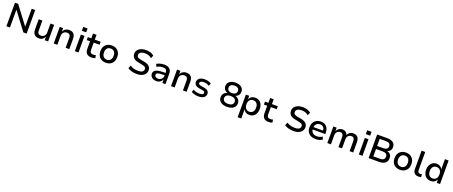

<svg xmlns="http://www.w3.org/2000/svg" viewBox="217 -2969 12718 5396"><g transform="rotate(20 6576.0 -270.5)"><path d="M99 0V-705H194L604 -162H599V-705H704V0H606L200 -539H204V0Z M1074 9Q1012 9 970 -13.5Q928 -36 906.5 -81Q885 -126 885 -194V-496H995V-198Q995 -163 1005.5 -136.5Q1016 -110 1039.5 -96Q1063 -82 1101 -82Q1139 -82 1170 -100.5Q1201 -119 1219 -150.5Q1237 -182 1237 -219V-496H1346V0H1245V-106H1246Q1221 -52 1177.5 -21.5Q1134 9 1074 9Z M1514 0V-496H1615V-392H1616Q1640 -446 1687.5 -476Q1735 -506 1795 -506Q1856 -506 1897.5 -483.5Q1939 -461 1959.5 -415.5Q1980 -370 1980 -300V0H1870V-295Q1870 -333 1859.5 -359.5Q1849 -386 1826 -400Q1803 -414 1765 -414Q1724 -414 1692 -395.5Q1660 -377 1641.5 -345.5Q1623 -314 1623 -275V0Z M2135 -606V-721H2264V-606ZM2146 0V-496H2255V0Z M2644 9Q2548 9 2500.5 -40Q2453 -89 2453 -181V-407H2354V-496H2457V-640H2562V-496H2737V-407H2562V-188Q2562 -135 2586.5 -109.5Q2611 -84 2661 -84Q2681 -84 2700.5 -88Q2720 -92 2738 -98L2754 -14Q2732 -2 2703 3.5Q2674 9 2644 9Z M3072 9Q2995 9 2938 -23Q2881 -55 2850 -113Q2819 -171 2819 -249Q2819 -327 2850 -384.5Q2881 -442 2938 -474Q2995 -506 3072 -506Q3150 -506 3206 -474Q3262 -442 3293 -384Q3324 -326 3324 -249Q3324 -171 3293.5 -113Q3263 -55 3206.5 -23Q3150 9 3072 9ZM3072 -81Q3139 -81 3177.5 -126Q3216 -171 3216 -249Q3216 -327 3177.5 -371Q3139 -415 3072 -415Q3004 -415 2965.5 -371Q2927 -327 2927 -249Q2927 -171 2966 -126Q3005 -81 3072 -81Z M4007 9Q3950 9 3897 0.5Q3844 -8 3800.5 -25Q3757 -42 3724 -67L3761 -157Q3796 -132 3834.5 -116.5Q3873 -101 3916.5 -94Q3960 -87 4007 -87Q4086 -87 4127.5 -116Q4169 -145 4169 -197Q4169 -225 4155.5 -242.5Q4142 -260 4114 -271.5Q4086 -283 4041 -292L3926 -314Q3828 -333 3783.5 -382Q3739 -431 3739 -507Q3739 -570 3775 -616.5Q3811 -663 3874 -688.5Q3937 -714 4018 -714Q4068 -714 4113 -705Q4158 -696 4195.5 -678Q4233 -660 4261 -634L4223 -546Q4181 -585 4129.5 -601.5Q4078 -618 4017 -618Q3968 -618 3930 -605Q3892 -592 3870.5 -567.5Q3849 -543 3849 -507Q3849 -467 3875 -444.5Q3901 -422 3965 -409L4079 -388Q4181 -369 4230 -323Q4279 -277 4279 -202Q4279 -140 4245.5 -92.5Q4212 -45 4151 -18Q4090 9 4007 9Z M4583 9Q4529 9 4486.5 -11Q4444 -31 4419.5 -65.5Q4395 -100 4395 -144Q4395 -199 4427 -232.5Q4459 -266 4525.5 -281Q4592 -296 4696 -296H4766V-226H4701Q4649 -226 4611.5 -222.5Q4574 -219 4550 -210.5Q4526 -202 4514.5 -187.5Q4503 -173 4503 -150Q4503 -112 4531.5 -92Q4560 -72 4606 -72Q4646 -72 4678.5 -90.5Q4711 -109 4730.5 -139.5Q4750 -170 4750 -207V-318Q4750 -373 4718.5 -396.5Q4687 -420 4625 -420Q4582 -420 4538.5 -408Q4495 -396 4448 -369L4416 -447Q4447 -466 4483.5 -479Q4520 -492 4560 -499Q4600 -506 4639 -506Q4706 -506 4755 -485Q4804 -464 4830 -420.5Q4856 -377 4856 -307V0H4762V-106H4761Q4747 -74 4722.5 -47.5Q4698 -21 4663 -6Q4628 9 4583 9Z M5022 0V-496H5123V-392H5124Q5148 -446 5195.5 -476Q5243 -506 5303 -506Q5364 -506 5405.5 -483.5Q5447 -461 5467.5 -415.5Q5488 -370 5488 -300V0H5378V-295Q5378 -333 5367.5 -359.5Q5357 -386 5334 -400Q5311 -414 5273 -414Q5232 -414 5200 -395.5Q5168 -377 5149.5 -345.5Q5131 -314 5131 -275V0Z M5842 9Q5799 9 5758.5 2Q5718 -5 5684 -17.5Q5650 -30 5626 -50L5657 -127Q5683 -108 5714 -96.5Q5745 -85 5777 -80Q5809 -75 5840 -75Q5898 -75 5929.5 -91Q5961 -107 5961 -138Q5961 -164 5943 -177.5Q5925 -191 5884 -198L5778 -215Q5708 -227 5673 -263Q5638 -299 5638 -353Q5638 -399 5663 -433Q5688 -467 5736 -486.5Q5784 -506 5852 -506Q5889 -506 5926 -499Q5963 -492 5994.5 -479Q6026 -466 6047 -447L6014 -371Q5993 -389 5966 -400Q5939 -411 5909.5 -416Q5880 -421 5852 -421Q5796 -421 5766.5 -404Q5737 -387 5737 -357Q5737 -331 5754 -317.5Q5771 -304 5808 -297L5911 -279Q5987 -266 6023 -232Q6059 -198 6059 -141Q6059 -95 6032.5 -61Q6006 -27 5957 -9Q5908 9 5842 9Z M6696 9Q6576 9 6506.5 -43Q6437 -95 6437 -187Q6437 -235 6456 -271.5Q6475 -308 6508 -331Q6541 -354 6584 -362V-360Q6547 -370 6517.5 -393Q6488 -416 6471.5 -449.5Q6455 -483 6455 -525Q6455 -613 6520.5 -663.5Q6586 -714 6696 -714Q6806 -714 6871.5 -663.5Q6937 -613 6937 -525Q6937 -484 6920 -450Q6903 -416 6874 -393Q6845 -370 6808 -360V-362Q6850 -355 6883 -331.5Q6916 -308 6935.5 -271.5Q6955 -235 6955 -188Q6955 -95 6886 -43Q6817 9 6696 9ZM6696 -80Q6773 -80 6813.5 -110Q6854 -140 6854 -196Q6854 -252 6813.5 -282.5Q6773 -313 6696 -313Q6619 -313 6578.5 -282.5Q6538 -252 6538 -196Q6538 -140 6578.5 -110Q6619 -80 6696 -80ZM6696 -402Q6762 -402 6799.5 -431.5Q6837 -461 6837 -515Q6837 -566 6799.5 -595.5Q6762 -625 6696 -625Q6631 -625 6593 -595.5Q6555 -566 6555 -514Q6555 -462 6593 -432Q6631 -402 6696 -402Z M7080 180V-497H7180V-391Q7203 -446 7250 -476Q7297 -506 7360 -506Q7429 -506 7480 -473.5Q7531 -441 7558.5 -383.5Q7586 -326 7586 -248Q7586 -173 7559 -114.5Q7532 -56 7481 -23.5Q7430 9 7360 9Q7299 9 7254.5 -20Q7210 -49 7189 -97V180ZM7333 -77Q7400 -77 7438.5 -123Q7477 -169 7477 -249Q7477 -329 7438.5 -374Q7400 -419 7333 -419Q7265 -419 7226.5 -374Q7188 -329 7188 -249Q7188 -169 7227 -123Q7266 -77 7333 -77Z M7942 9Q7846 9 7798.5 -40Q7751 -89 7751 -181V-407H7652V-496H7755V-640H7860V-496H8035V-407H7860V-188Q7860 -135 7884.5 -109.5Q7909 -84 7959 -84Q7979 -84 7998.5 -88Q8018 -92 8036 -98L8052 -14Q8030 -2 8001 3.5Q7972 9 7942 9Z M8695 9Q8638 9 8585 0.5Q8532 -8 8488.5 -25Q8445 -42 8412 -67L8449 -157Q8484 -132 8522.5 -116.5Q8561 -101 8604.5 -94Q8648 -87 8695 -87Q8774 -87 8815.5 -116Q8857 -145 8857 -197Q8857 -225 8843.5 -242.5Q8830 -260 8802 -271.5Q8774 -283 8729 -292L8614 -314Q8516 -333 8471.5 -382Q8427 -431 8427 -507Q8427 -570 8463 -616.5Q8499 -663 8562 -688.5Q8625 -714 8706 -714Q8756 -714 8801 -705Q8846 -696 8883.5 -678Q8921 -660 8949 -634L8911 -546Q8869 -585 8817.5 -601.5Q8766 -618 8705 -618Q8656 -618 8618 -605Q8580 -592 8558.5 -567.5Q8537 -543 8537 -507Q8537 -467 8563 -444.5Q8589 -422 8653 -409L8767 -388Q8869 -369 8918 -323Q8967 -277 8967 -202Q8967 -140 8933.5 -92.5Q8900 -45 8839 -18Q8778 9 8695 9Z M9350 9Q9263 9 9201 -21.5Q9139 -52 9106 -110Q9073 -168 9073 -248Q9073 -323 9103.5 -381Q9134 -439 9191 -472.5Q9248 -506 9325 -506Q9398 -506 9450 -475Q9502 -444 9530 -387Q9558 -330 9558 -251V-217H9158V-288H9483L9465 -270Q9465 -346 9429 -385.5Q9393 -425 9327 -425Q9282 -425 9248.5 -405.5Q9215 -386 9196 -349.5Q9177 -313 9177 -261V-250Q9177 -192 9197.5 -154Q9218 -116 9257.5 -97Q9297 -78 9353 -78Q9394 -78 9435.5 -88.5Q9477 -99 9513 -127L9547 -51Q9508 -20 9455 -5.5Q9402 9 9350 9Z M9697 0V-496H9796V-391H9797Q9810 -424 9834.5 -449.5Q9859 -475 9892.5 -490.5Q9926 -506 9966 -506Q10029 -506 10070.5 -474.5Q10112 -443 10124 -392H10123Q10142 -440 10186 -473Q10230 -506 10296 -506Q10353 -506 10392 -483.5Q10431 -461 10451 -415.5Q10471 -370 10471 -300V0H10363V-295Q10363 -355 10342 -384.5Q10321 -414 10267 -414Q10226 -414 10197 -396Q10168 -378 10152.5 -346.5Q10137 -315 10137 -274V0H10030V-295Q10030 -354 10006.5 -384Q9983 -414 9934 -414Q9894 -414 9865 -394.5Q9836 -375 9820.5 -343.5Q9805 -312 9805 -276V0Z M10628 -606V-721H10757V-606ZM10639 0V-496H10748V0Z M10931 0V-705H11234Q11347 -705 11409.5 -657.5Q11472 -610 11472 -521Q11472 -457 11438.5 -416.5Q11405 -376 11354 -363V-364Q11391 -357 11422 -336Q11453 -315 11471 -280.5Q11489 -246 11489 -196Q11489 -133 11460.5 -89.5Q11432 -46 11377 -23Q11322 0 11245 0ZM11040 -91H11239Q11267 -91 11290 -95.5Q11313 -100 11329.5 -109Q11346 -118 11357 -131Q11368 -144 11374 -161.5Q11380 -179 11380 -200Q11380 -224 11374 -242Q11368 -260 11356.5 -273Q11345 -286 11328 -294.5Q11311 -303 11288.5 -307Q11266 -311 11239 -311H11040ZM11040 -402H11222Q11293 -402 11327.5 -429Q11362 -456 11362 -511Q11362 -562 11328 -588Q11294 -614 11222 -614H11040Z M11869 9Q11792 9 11735 -23Q11678 -55 11647 -113Q11616 -171 11616 -249Q11616 -327 11647 -384.5Q11678 -442 11735 -474Q11792 -506 11869 -506Q11947 -506 12003 -474Q12059 -442 12090 -384Q12121 -326 12121 -249Q12121 -171 12090.5 -113Q12060 -55 12003.5 -23Q11947 9 11869 9ZM11869 -81Q11936 -81 11974.5 -126Q12013 -171 12013 -249Q12013 -327 11974.5 -371Q11936 -415 11869 -415Q11801 -415 11762.5 -371Q11724 -327 11724 -249Q11724 -171 11763 -126Q11802 -81 11869 -81Z M12420 9Q12342 9 12301 -34.5Q12260 -78 12260 -158V-705H12369V-168Q12369 -139 12377.5 -119Q12386 -99 12402 -89Q12418 -79 12441 -79Q12456 -79 12469 -80.5Q12482 -82 12496 -86L12500 -3Q12481 4 12462.5 6.5Q12444 9 12420 9Z M12789 9Q12719 9 12668 -23Q12617 -55 12589 -113.5Q12561 -172 12561 -248Q12561 -325 12589 -382.5Q12617 -440 12667.5 -473Q12718 -506 12787 -506Q12849 -506 12893.5 -477Q12938 -448 12958 -399V-705H13068V0H12968V-105H12967Q12945 -51 12898.5 -21Q12852 9 12789 9ZM12815 -77Q12883 -77 12921.5 -122.5Q12960 -168 12960 -248Q12960 -328 12921.5 -373.5Q12883 -419 12816 -419Q12748 -419 12709.5 -373.5Q12671 -328 12671 -248Q12671 -168 12709.5 -122.5Q12748 -77 12815 -77Z"/></g></svg>

Font: Nunito Sans 8pt SemiBold
Style: Regular
Weight: 600
Version: Version 3.101;gftools[0.9.27]